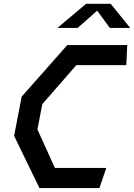

<svg xmlns="http://www.w3.org/2000/svg" viewBox="-20 -960 684 980"><path d="M181.5 0H487.5L522.5 -103H260L171 -299.5L196 -428.5L369.5 -627.5H624.5L629.5 -730H323.5L90.5 -466.5L52 -266.5ZM273 -817.5H376.5L476 -905.5L540.5 -817.5H644.5L545 -940.5H419.5Z"/></svg>

Font: Monaspace Krypton Medium
Style: Italic
Weight: 500
Italic angle: -11°
Designer: Riley Cran & the Lettermatic Team
Foundry: Lettermatic
Version: Version 1.101 (Monaspace Krypton)